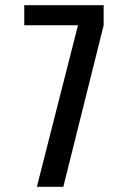

<svg xmlns="http://www.w3.org/2000/svg" viewBox="-20 -720 490 740"><path d="M73.5 -700H379.5V-622.5L224 0H122L280.5 -622.5H73.5Z"/></svg>

Font: League Mono Condensed Medium
Style: Regular
Weight: 500
Width: 1
Designer: Tyler Finck
Foundry: The League of Moveable Type / Tyler Finck
Version: Version 2.210